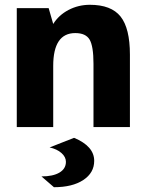

<svg xmlns="http://www.w3.org/2000/svg" viewBox="-20 -530 612 801"><path d="M289 45Q373 80 373 141Q373 191 327.5 221Q282 251 205 251L153 206Q201 206 228 190Q255 174 255 145Q255 125 236.5 108.5Q218 92 187 85ZM294 -392Q202 -392 202 -255V0H50V-496H183L202 -430Q225 -467 266 -488.5Q307 -510 355 -510Q444 -510 483 -461Q522 -412 522 -302V0H370V-264Q370 -337 354 -364.5Q338 -392 294 -392Z"/></svg>

Font: Atkinson Hyperlegible Pro
Style: Bold
Weight: 700
Designer: Elliott Scott, Megan Eiswerth, Linus Boman, Theodore Petrosky, Jacob Perez
Foundry: Braille Institute
Version: Version 1.5.1